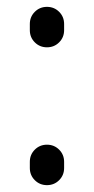

<svg xmlns="http://www.w3.org/2000/svg" viewBox="-20 -540 274 560"><path d="M67 -50V-68Q67 -89 81.5 -103.5Q96 -118 117 -118Q138 -118 152.5 -103.5Q167 -89 167 -68V-50Q167 -29 152.5 -14.5Q138 0 117 0Q96 0 81.5 -14.5Q67 -29 67 -50ZM67 -452V-470Q67 -491 81.5 -505.5Q96 -520 117 -520Q138 -520 152.5 -505.5Q167 -491 167 -470V-452Q167 -431 152.5 -416.5Q138 -402 117 -402Q96 -402 81.5 -416.5Q67 -431 67 -452Z"/></svg>

Font: Rounded Mplus 1c Medium
Style: Regular
Weight: 500
Version: Version 1.059.20150529